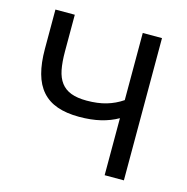

<svg xmlns="http://www.w3.org/2000/svg" viewBox="-86 -622 685 704"><g transform="rotate(15 257.0 -270.0)"><path d="M371.5 0V-216.5Q343 -200 306.8 -191.2Q270.5 -182.5 225 -182.5Q177 -182.5 142 -194.8Q107 -207 84.2 -232.8Q61.5 -258.5 50.8 -297.8Q40 -337 40 -391V-540H113.5V-401Q113.5 -360.5 119.2 -331.5Q125 -302.5 139.2 -283.8Q153.5 -265 177.2 -256Q201 -247 236.5 -247Q278.5 -247 311 -256.5Q343.5 -266 371.5 -285V-540H444.5V0Z"/></g></svg>

Font: Vela Sans
Style: Regular
Weight: 400
Designer: Principal design: Mikhail Sharanda - project Manrope.
Design modification: Ravid Balaliev
Foundry: Mikhail Sharanda
Version: Version 1.001